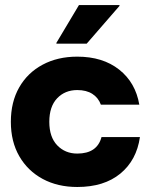

<svg xmlns="http://www.w3.org/2000/svg" viewBox="-20 -736 582 766"><path d="M288.3 10Q210 10 150.4 -22.1Q90.8 -54.2 57.1 -112.5Q23.3 -170.8 23.3 -250Q23.3 -329.2 56.7 -387.5Q90 -445.8 150 -477.9Q210 -510 288.3 -510Q390 -510 455.4 -458.3Q520.8 -406.7 535.8 -318.3H382.5Q372.5 -345.8 348.8 -361.2Q325 -376.7 288.3 -376.7Q239.2 -376.7 207.9 -343.8Q176.7 -310.8 176.7 -250Q176.7 -189.2 208.3 -156.2Q240 -123.3 288.3 -123.3Q367.5 -123.3 385 -189.2H538.3Q525 -96.7 460 -43.3Q395 10 288.3 10ZM205 -561.7V-565L295 -715.8H456.7V-712.5L325.8 -561.7Z"/></svg>

Font: Funnel Display ExtraBold
Style: Regular
Weight: 800
Designer: NORD ID, Kristian Moeller
Foundry: Dicotype
Version: Version 1.000